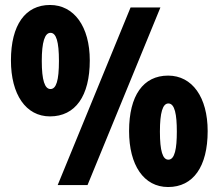

<svg xmlns="http://www.w3.org/2000/svg" viewBox="-20 -744 880 772"><path d="M181 -724C82 -724 24 -644 24 -501C24 -364 84 -276 181 -276C283 -276 341 -358 341 -501C341 -637 278 -724 181 -724ZM625 -714H505L212 0H332ZM183 -612C206 -612 217 -577 217 -499C217 -420 206 -386 183 -386C160 -386 148 -421 148 -499C148 -575 160 -612 183 -612ZM656 -440C556 -440 499 -360 499 -217C499 -80 558 8 656 8C757 8 815 -74 815 -217C815 -353 753 -440 656 -440ZM657 -328C683 -328 691 -283 691 -215C691 -147 683 -102 657 -102C634 -102 623 -137 623 -215C623 -291 634 -328 657 -328Z"/></svg>

Font: Noto Sans Myanmar UI ExtraCondensed Black
Style: Regular
Weight: 900
Width: 2
Designer: Monotype Design Team
Foundry: Monotype Imaging Inc.
Version: Version 2.103